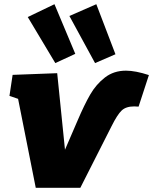

<svg xmlns="http://www.w3.org/2000/svg" viewBox="-20 -891 728 913"><path d="M688 -534 639 -384Q632 -385 618 -385Q579 -385 558.5 -365.5Q538 -346 511 -292L362 2H150L66 -421L25 -435L40 -535L252 -543L289 -179L349 -318Q381 -393 409 -441.5Q437 -490 479 -522.5Q521 -555 579 -555Q624 -555 688 -534ZM338 -635 243 -591 112 -810 239 -871ZM529 -633 432 -591 310 -815 438 -871Z"/></svg>

Font: Bitter Pro Black
Style: Italic
Weight: 900
Italic angle: -9°
Designer: Sol Matas, and Bitter project Authors
Foundry: Sol Matas
Version: Version 1.010